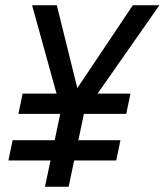

<svg xmlns="http://www.w3.org/2000/svg" viewBox="-20 -710 626 730"><path d="M102 -690H196L274 -375L485 -690H586L351 -354H476L460 -277H299L278 -177H438L422 -100H262L241 0H151L172 -100H12L28 -177H188L209 -277H50L66 -354H195Z"/></svg>

Font: Radio Canada Condensed
Style: Italic
Weight: 400
Width: 3
Italic angle: -12°
Designer: Charles Daoud, Etienne Aubert Bonn, Alexandre Saumier Demers, Jacques Le Bailly
Foundry: Radio-Canada
Version: Version 2.104; ttfautohint (v1.8.4.7-5d5b);gftools[0.9.28.de